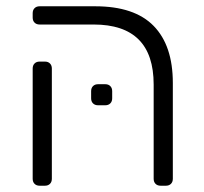

<svg xmlns="http://www.w3.org/2000/svg" viewBox="-20 -591 648 611"><path d="M469 -22V-322Q469 -513 278 -513H106Q96 -513 90 -519Q84 -525 84 -535V-549Q84 -559 90 -565Q96 -571 106 -571H283Q408 -571 469 -508.5Q530 -446 530 -327V-22Q530 -12 524 -6Q518 0 508 0H491Q481 0 475 -6Q469 -12 469 -22ZM84 -22V-373Q84 -383 90 -389Q96 -395 106 -395H123Q133 -395 139 -389Q145 -383 145 -373V-22Q145 -12 139 -6Q133 0 123 0H106Q96 0 90 -6Q84 -12 84 -22ZM270 -278V-301Q270 -311 276 -317Q282 -323 292 -323H315Q325 -323 331 -317Q337 -311 337 -301V-278Q337 -268 331 -262Q325 -256 315 -256H292Q282 -256 276 -262Q270 -268 270 -278Z"/></svg>

Font: Rubik
Style: Regular
Weight: 300
Designer: Hubert & Fischer
Foundry: Hubert & Fischer
Version: Version 1.100